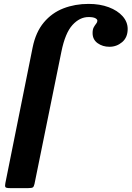

<svg xmlns="http://www.w3.org/2000/svg" viewBox="-20 -815 675 985"><path d="M7.5 124.5 147.5 -572Q163.5 -650.5 204.8 -699.8Q246 -749 305.2 -772Q364.5 -795 434.5 -795Q492.5 -795 537.8 -778Q583 -761 609 -731.8Q635 -702.5 635 -666.5Q635 -623 606.8 -599Q578.5 -575 541.5 -575Q506.5 -575 480.8 -593.5Q455 -612 455 -645.5Q455 -664.5 461.2 -675.5Q467.5 -686.5 473.5 -693.8Q479.5 -701 479.5 -709Q479.5 -716 468.8 -721.8Q458 -727.5 434 -727.5Q389 -727.5 351.8 -686.8Q314.5 -646 295 -550L157 128.5Q154 142.5 148.5 146.2Q143 150 125.5 150H30Q11 150 7.8 144.8Q4.5 139.5 7.5 124.5Z"/></svg>

Font: Besley*
Style: Bold Italic
Weight: 700
Italic angle: -13°
Designer: Owen Earl
Foundry: indestructible type*
Version: Version 2.000; ttfautohint (v1.8.3)